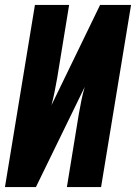

<svg xmlns="http://www.w3.org/2000/svg" viewBox="-20 -755 549 775"><path d="M0 0 121 -735H259L211 -441Q206 -413 200.5 -385.5Q195 -358 188 -331L384 -735H509L388 0H250L298 -294Q303 -322 308.5 -349.5Q314 -377 322 -404L125 0Z"/></svg>

Font: Iosevka Heavy
Style: Italic
Weight: 900
Italic angle: -9°
Monospace: yes
Designer: Belleve Invis
Foundry: Belleve Invis
Version: Version 32.5.0; ttfautohint (v1.8.4)